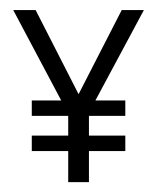

<svg xmlns="http://www.w3.org/2000/svg" viewBox="-20 -369 319 389"><path d="M139.2 -178.2 226.6 -348.6H271.5L173.3 -165.5H233.9V-134.3H160.2V-94.2H233.9V-63H160.2V0H118.2V-63H44.4V-94.2H118.2V-134.3H44.4V-165.5H104L6.8 -348.6H52.2Z"/></svg>

Font: NotoSansOldHungarianUI
Style: Regular
Weight: 400
Designer: Monotype Design Team
Foundry: Monotype Imaging Inc.
Version: Version 1001.000; ttfautohint (v1.8.4.7-5d5b)